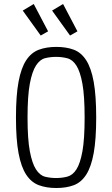

<svg xmlns="http://www.w3.org/2000/svg" viewBox="-20 -932 562 962"><path d="M60 -343Q60 -233 73 -164Q86 -95 111.5 -56.5Q137 -18 175 -4Q213 10 262 10Q312 10 349.5 -4Q387 -18 412 -57Q437 -96 449.5 -165Q462 -234 462 -343Q462 -453 449.5 -522Q437 -591 412 -630Q387 -669 349.5 -683Q312 -697 262 -697Q213 -697 175 -683Q137 -669 111.5 -630.5Q86 -592 73 -523Q60 -454 60 -343ZM118 -343Q118 -452 129.5 -513Q141 -574 160.5 -604Q180 -634 206 -640.5Q232 -647 261 -647Q291 -647 317.5 -640Q344 -633 363 -603Q382 -573 393 -512Q404 -451 404 -343Q404 -235 393 -174Q382 -113 363 -83.5Q344 -54 317.5 -47Q291 -40 261 -40Q232 -40 206 -46.5Q180 -53 160.5 -83Q141 -113 129.5 -174Q118 -235 118 -343ZM368 -775 296 -912 241 -879 331 -754ZM221 -775 149 -912 94 -879 184 -754Z"/></svg>

Font: Secuela Light
Style: Regular
Weight: 300
Designer: Fernando Haro
Foundry: deFharo
Version: Version 1.708